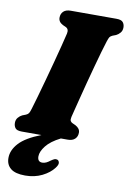

<svg xmlns="http://www.w3.org/2000/svg" viewBox="-100 -760 709 1054"><g transform="rotate(10 254.0 -233.0)"><path d="M311.5 -126.5Q308 -111 311.8 -104Q315.5 -97 323.5 -93.5L341 -85.5Q367 -71.5 367 -48.5Q367 -26.5 353 -13.2Q339 0 313 0H275Q221 27 195.8 59.2Q170.5 91.5 170.5 118Q170.5 148.5 197 148.5Q208 148.5 218.8 143.5Q229.5 138.5 241.5 129Q251.5 122 259.5 118.5Q267.5 115 276 118Q284.5 121 287 132.5Q289.5 144 275 163Q252.5 193 210.8 213.8Q169 234.5 116.5 234.5Q61.5 234.5 35.8 213.5Q10 192.5 10 155Q10 111.5 46.2 72Q82.5 32.5 166.5 0H57.5Q29.5 0 20.5 -11.8Q11.5 -23.5 11.5 -41Q11.5 -58.5 21.5 -70.2Q31.5 -82 44 -88L63.5 -95.5Q74 -100 78.8 -107Q83.5 -114 89 -132.5Q97 -159 109.8 -203.5Q122.5 -248 137 -300.8Q151.5 -353.5 165.5 -406.2Q179.5 -459 190.8 -503Q202 -547 208 -573Q213.5 -598 195.5 -607L178 -615Q152.5 -628 152.5 -652Q152.5 -673.5 166.2 -686.8Q180 -700 206.5 -700H461.5Q489 -700 498.2 -688.2Q507.5 -676.5 507.5 -659.5Q507.5 -641.5 497.5 -629.8Q487.5 -618 475 -612L455.5 -604.5Q444.5 -599.5 440.2 -592.8Q436 -586 430 -567.5Q422.5 -544.5 411.2 -505.2Q400 -466 387 -418.2Q374 -370.5 361.2 -321.8Q348.5 -273 337.8 -230.8Q327 -188.5 320 -160.5Q313 -132.5 311.5 -126.5Z"/></g></svg>

Font: Fraunces 9pt Soft Black
Style: Italic
Weight: 900
Italic angle: -16°
Version: Version 1.000;[b76b70a41]